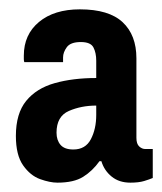

<svg xmlns="http://www.w3.org/2000/svg" viewBox="-20 -754 347 411"><path d="M103 -363Q87 -363 66 -370.5Q45 -378 29.5 -400Q14 -422 14 -463Q14 -511 36 -538Q58 -565 97 -576Q136 -587 186 -587V-624Q186 -641 180 -652.5Q174 -664 153 -664Q131 -664 123 -653Q115 -642 115 -631V-621H32Q31 -624 31 -627.5Q31 -631 31 -635Q31 -680 63.5 -707Q96 -734 151 -734Q213 -734 242.5 -706.5Q272 -679 272 -629V-459Q272 -446 278 -440.5Q284 -435 291 -435H307V-373Q300 -370 288.5 -366.5Q277 -363 259 -363Q235 -363 219 -376Q203 -389 197 -409H193Q178 -388 158 -375.5Q138 -363 103 -363ZM137 -434Q163 -434 174.5 -456Q186 -478 186 -508V-528Q154 -528 127.5 -516.5Q101 -505 101 -470Q101 -454 109.5 -444Q118 -434 137 -434Z"/></svg>

Font: Archivo Narrow
Style: Bold
Weight: 700
Designer: Hector Gatti
Foundry: Omnibus-Type
Version: Version 3.002